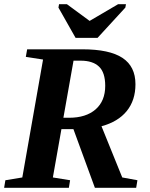

<svg xmlns="http://www.w3.org/2000/svg" viewBox="-21 -888 708 908"><path d="M269.5 -277.3 229 -48.8 310.5 -35.6 304.7 0H-1.5L4.4 -35.6L84.5 -48.8L182.6 -606.4L101.1 -619.1L107.4 -654.8H368.7Q496.6 -654.8 558.1 -614.3Q619.6 -573.7 619.6 -489.7Q619.6 -413.6 578.4 -362.8Q537.1 -312 459 -291L557.1 -48.8L628.9 -35.6L623 0H427.7L326.2 -277.3ZM305.7 -331.1Q385.7 -331.1 431.2 -370.8Q476.6 -410.6 476.6 -481.9Q476.6 -545.4 447 -573.2Q417.5 -601.1 360.4 -601.1H326.7L278.8 -331.1ZM574.7 -868.2 571.8 -852.1 440.4 -709H336.4L255.4 -852.1L258.3 -868.2H295.4L402.8 -789.1L537.6 -868.2Z"/></svg>

Font: Tinos
Style: Bold Italic
Weight: 700
Italic angle: -16.333°
Designer: Steve Matteson
Foundry: Monotype Imaging Inc.
Version: Version 1.23